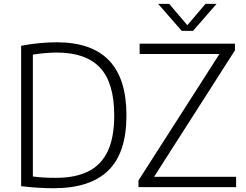

<svg xmlns="http://www.w3.org/2000/svg" viewBox="-20 -965 1268 990"><path d="M89 -5V-729Q132.5 -737.5 180.2 -742.2Q228 -747 272 -747Q451.5 -747 541.8 -653.8Q632 -560.5 632 -370Q632 -177.5 538.5 -86Q445 5.5 257.5 5.5Q175 5.5 89 -5ZM569 -370Q569 -537.5 496 -615.8Q423 -694 272.5 -694Q219 -694 149.5 -683.5V-55Q200 -48 267 -48Q369 -48 435.8 -81.5Q502.5 -115 535.8 -186Q569 -257 569 -370ZM774.5 -53.5H1197.5V0H694V-34.5L1111.5 -686.5H700V-740H1191.5V-705.5ZM1039.5 -945H1096.5L975.5 -806H917L795.5 -945H852.5L946 -835Z"/></svg>

Font: Encode Sans Light
Style: Regular
Weight: 300
Designer: Multiple Designers
Foundry: Impallari Type
Version: Version 2.000